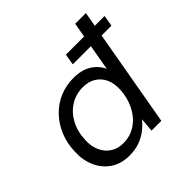

<svg xmlns="http://www.w3.org/2000/svg" viewBox="-185 -888 1067 1067"><g transform="rotate(-45 348.5 -354.0)"><path d="M382 -570 393 -635H697L686 -570ZM247 12Q182 12 136 -19Q90 -50 67 -102.5Q44 -155 47 -218Q49 -283 71.5 -337Q94 -391 132.5 -431Q171 -471 221.5 -492.5Q272 -514 330 -514Q395 -514 436.5 -488Q478 -462 498 -419L551 -720H635L508 0H431L438 -82Q419 -58 392 -36.5Q365 -15 329 -1.5Q293 12 247 12ZM271 -61Q327 -61 370.5 -90.5Q414 -120 440 -171.5Q466 -223 469 -285Q471 -333 455 -367.5Q439 -402 407.5 -421.5Q376 -441 332 -441Q277 -441 233 -413.5Q189 -386 162.5 -336.5Q136 -287 134 -225Q131 -177 147.5 -140Q164 -103 195.5 -82Q227 -61 271 -61Z"/></g></svg>

Font: DM Sans 16pt
Style: Italic
Weight: 400
Italic angle: -10°
Version: Version 4.004;gftools[0.9.30]